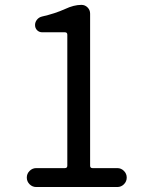

<svg xmlns="http://www.w3.org/2000/svg" viewBox="-20 -753 595 773"><path d="M126 0Q110.4 0 99.1 -11.2Q87.9 -22.5 87.9 -38.1Q87.9 -53.7 99.1 -64.9Q110.4 -76.2 126 -76.2H241.2Q251 -76.2 251 -85.9V-613.3Q251 -623 241.2 -623H150.4Q137.7 -623 129.4 -631.3Q121.1 -639.6 121.1 -652.3Q121.1 -664.1 128.9 -673.8Q136.7 -683.6 149.4 -686.5Q201.2 -698.2 242.2 -716.8Q277.3 -733.4 307.6 -733.4Q322.3 -733.4 332.5 -723.1Q342.8 -712.9 342.8 -698.2V-85.9Q342.8 -76.2 352.5 -76.2H452.1Q467.8 -76.2 479 -64.9Q490.2 -53.7 490.2 -38.1Q490.2 -22.5 479 -11.2Q467.8 0 452.1 0Z"/></svg>

Font: irohamaru Regular
Style: Regular
Weight: 400
Designer: [Source Han Sans]
Ryoko NISHIZUKA  (kana & ideographs); Paul D. Hunt (Latin, Greek & Cyrillic); Wenlong ZHANG  (bopomofo
Version: Version 1.00